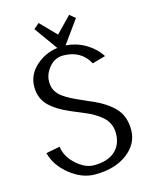

<svg xmlns="http://www.w3.org/2000/svg" viewBox="-128 -950 836 1044"><g transform="rotate(-15 290.0 -427.5)"><path d="M49.8 -170.9 127.9 -186Q135.3 -128.9 184.6 -84.5Q233.9 -40 283.2 -40Q359.9 -40 401.4 -76.7Q442.9 -113.3 442.9 -178.2Q442.9 -237.3 397 -275.4Q360.8 -305.2 310.8 -325.9Q260.7 -346.7 230.7 -359.6Q200.7 -372.6 173.3 -388.9Q146 -405.3 125 -424.8Q79.1 -468.3 79.1 -535.4Q79.1 -602.5 131.6 -650.6Q184.1 -698.7 254.9 -708L161.1 -838.9L191.9 -865.2L277.8 -776.9L363.8 -865.2L395 -838.9L301.8 -709.5Q363.8 -705.1 414.6 -674.6Q465.3 -644 494.1 -598.1L419.9 -577.1Q375 -660.2 273.9 -660.2Q217.3 -660.2 182.1 -603.5Q164.1 -574.2 164.1 -543Q164.1 -511.7 176.5 -490.2Q189 -468.8 210 -453.4Q231 -438 258.3 -424.3Q285.6 -410.6 315.7 -397.7Q345.7 -384.8 376 -371.1Q406.2 -357.4 433.6 -339.4Q460.9 -321.3 481.9 -299.8Q527.8 -252.4 527.8 -174.3Q527.8 -96.2 458.7 -43.2Q389.6 9.8 275.9 9.8Q203.1 9.8 135.5 -44.4Q67.9 -98.6 49.8 -170.9Z"/></g></svg>

Font: Pfennig
Style: Medium
Weight: 500
Version: Version 20120410 ; ttfautohint (v0.8)